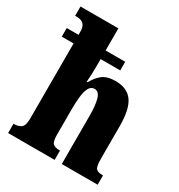

<svg xmlns="http://www.w3.org/2000/svg" viewBox="-179 -880 933 1001"><g transform="rotate(30 288.0 -380.0)"><path d="M17 0V-56H21Q46 -56 62.5 -68Q79 -80 79 -124V-575H8V-627H79V-645Q79 -671 70.5 -683.5Q62 -696 49.5 -700Q37 -704 26 -704H14V-760H242V-627H360V-575H242V-534Q242 -509 241 -483.5Q240 -458 238 -437H244Q259 -467 286.5 -491Q314 -515 368 -515Q438 -515 470.5 -469.5Q503 -424 503 -323V-126Q503 -80 513.5 -68Q524 -56 552 -56H556V0H340V-290Q340 -354 329.5 -389.5Q319 -425 293 -425Q271 -425 260 -403Q249 -381 245.5 -345.5Q242 -310 242 -271V-121Q242 -79 254 -67.5Q266 -56 294 -56H297V0Z"/></g></svg>

Font: Noto Serif Tamil ExtraCondensed Black
Style: Italic
Weight: 900
Width: 2
Italic angle: -12°
Designer: Indian Type Foundry, Tom Grace, and the Monotype Design Team
Foundry: Monotype Imaging Inc.
Version: Version 2.003; ttfautohint (v1.8.4.7-5d5b)